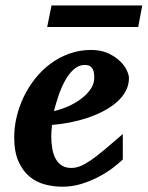

<svg xmlns="http://www.w3.org/2000/svg" viewBox="-20 -687 553 719"><path d="M333 -396Q333 -404.8 331.8 -413.3Q330.6 -421.9 326.9 -428.7Q323.2 -435.5 316.2 -439.7Q309.1 -443.8 297.9 -443.8Q274.4 -443.8 256.1 -427.2Q237.8 -410.6 223.6 -385Q209.5 -359.4 199.2 -328.9Q189 -298.3 182.1 -271Q208 -276.9 234.9 -288.6Q261.7 -300.3 283.4 -316.7Q305.2 -333 319.1 -353Q333 -373 333 -396ZM462.9 -395Q462.9 -368.7 450.9 -346.2Q439 -323.7 418 -305.2Q397 -286.6 368.9 -271.7Q340.8 -256.8 308.8 -246.1Q276.9 -235.4 242.4 -228.5Q208 -221.7 174.8 -219.2Q173.8 -210 172.9 -198.2Q171.9 -186.5 171.9 -178.2Q171.9 -152.3 175.8 -130.4Q179.7 -108.4 188.5 -92.3Q197.3 -76.2 211.7 -67.1Q226.1 -58.1 247.1 -58.1Q263.2 -58.1 279.8 -64.5Q296.4 -70.8 318.4 -85.7Q340.3 -100.6 369.6 -125Q398.9 -149.4 439.9 -185.1V-89.8Q425.3 -75.7 401.9 -57.9Q378.4 -40 348.6 -24.4Q318.8 -8.8 284.7 1.7Q250.5 12.2 213.9 12.2Q181.2 12.2 148.9 3.9Q116.7 -4.4 91.1 -25.4Q65.4 -46.4 49.3 -82.3Q33.2 -118.2 33.2 -173.8Q33.2 -211.9 42.7 -251Q52.2 -290 69.8 -326.2Q87.4 -362.3 112.8 -394Q138.2 -425.8 170.2 -449.2Q202.1 -472.7 240.2 -486.3Q278.3 -500 320.8 -500Q357.4 -500 384.3 -487.8Q411.1 -475.6 428.7 -458.7Q446.3 -441.9 454.6 -424.1Q462.9 -406.2 462.9 -395ZM497.6 -585.9H156.7L172.9 -666.5H512.7Z"/></svg>

Font: Charis SIL Eur
Style: Bold Italic
Weight: 700
Italic angle: -11°
Foundry: SIL International
Version: Version 5.000